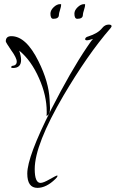

<svg xmlns="http://www.w3.org/2000/svg" viewBox="-20 -701 560 929"><path d="M161 208Q112 208 112 139Q112 57 228 -172Q275 -264 318 -339Q361 -414 401 -473Q412 -490 419.5 -500Q427 -510 430 -513Q428 -513 427 -512Q408 -506 402 -506Q392 -506 392 -511Q392 -521 408 -525Q430 -532 447 -542Q464 -552 475 -566Q488 -582 506 -582Q520 -582 520 -574Q520 -572 515 -565Q457 -498 400.5 -416.5Q344 -335 288 -240Q148 -1 148 117Q148 184 176 184Q190 184 221 166Q253 148 256 148Q258 148 258 150Q258 156 248 165Q204 208 161 208ZM205 -140Q206 -145 206 -150.5Q206 -156 206 -161Q206 -239 169 -322Q131 -409 73 -456Q82 -429 82 -411Q82 -372 43 -372Q34 -372 34 -376Q34 -379 38 -382Q61 -384 61 -403Q61 -421 34 -458Q8 -496 8 -501Q8 -526 35 -526Q106 -526 166 -405Q216 -305 220 -219L222 -179Q223 -147 205 -140ZM354 -610Q340 -610 340 -635Q340 -651 355.5 -666Q371 -681 387 -681Q392 -681 392 -679Q392 -670 386.5 -653Q381 -636 381 -629Q381 -610 354 -610ZM238 -610Q224 -610 224 -635Q224 -651 239.5 -666Q255 -681 271 -681Q276 -681 276 -679Q276 -670 270.5 -653Q265 -636 265 -629Q265 -610 238 -610Z"/></svg>

Font: Shalimar
Style: Regular
Weight: 400
Designer: Robert E. Leuschke
Foundry: Robert E. Leuschke
Version: Version 1.010; ttfautohint (v1.8.3)